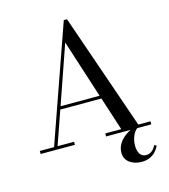

<svg xmlns="http://www.w3.org/2000/svg" viewBox="-137 -872 1047 1190"><g transform="rotate(-15 386.0 -277.0)"><path d="M31 -19.5V0H251V-19.5H145L220 -234.5H484L553.5 -19.5H451V0H608C560.5 24.5 516.5 63.5 516.5 123.5C516.5 183.5 573.5 209.5 624.5 209.5C696 209.5 724.5 165 739 137L726.5 128C712 154 694 176 661.5 176C627.5 176 609.5 145.5 609.5 103.5C609.5 58 626 20.5 650.5 0H741V-19.5H663L405 -764.5H384.5L122.5 -19.5ZM357 -628 477.5 -254H227Z"/></g></svg>

Font: Bodoni* 11
Style: Regular
Weight: 400
Version: Version 2.3